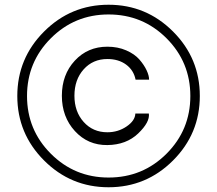

<svg xmlns="http://www.w3.org/2000/svg" viewBox="-20 -780 916 810"><path d="M710 -103Q597 10 438 10Q279 10 166 -103Q53 -216 53 -375Q53 -534 166 -647Q279 -760 438 -760Q597 -760 710 -647Q823 -534 823 -375Q823 -216 710 -103ZM438 -31Q582 -31 682.5 -131.5Q783 -232 783 -375Q783 -518 682.5 -618.5Q582 -719 438 -719Q295 -719 194.5 -618.5Q94 -518 94 -375Q94 -232 194.5 -131.5Q295 -31 438 -31ZM433 -168Q351 -167 296 -227Q241 -287 241 -376Q241 -465 295.5 -524Q350 -583 433 -583Q477 -583 512.5 -567.5Q548 -552 568 -529Q588 -506 598.5 -483.5Q609 -461 609 -444H552Q544 -484 512 -507.5Q480 -531 433 -531Q372 -531 333 -487.5Q294 -444 294 -376Q294 -309 333 -265.5Q372 -222 433 -222Q478 -222 514 -246.5Q550 -271 551 -301H608Q613 -265 563 -217Q513 -169 433 -168Z"/></svg>

Font: Oakes Grotesk Light
Style: Regular
Weight: 300
Designer: Samuel Oakes
Foundry: Samuel Oakes
Version: Version 1.000;PS 001.000;hotconv 1.0.88;makeotf.lib2.5.64775